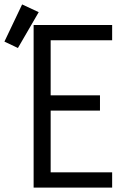

<svg xmlns="http://www.w3.org/2000/svg" viewBox="-88 -848 583 868"><path d="M64 0V-735H419V-666H141V-417H364V-348H141V-69H419V0ZM-7 -631 -68 -660 12 -828 87 -793Z"/></svg>

Font: Iosevka QP
Style: Regular
Weight: 400
Designer: Belleve Invis
Foundry: Belleve Invis
Version: Version 20.0.0; ttfautohint (v1.8.4)